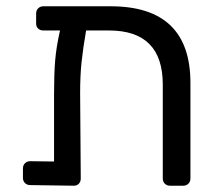

<svg xmlns="http://www.w3.org/2000/svg" viewBox="-20 -591 698 611"><path d="M586 -327V-23Q586 -13 579.5 -6.5Q573 0 563 0H521Q511 0 504.5 -6.5Q498 -13 498 -23V-322Q498 -494 327 -494H254Q244 -436 239.5 -393Q235 -350 235 -295L237 -23Q237 -13 231 -6.5Q225 0 215 0L76 -2Q66 -2 59.5 -8.5Q53 -15 53 -25V-55Q53 -65 59.5 -71.5Q66 -78 76 -78L152 -77V-291Q152 -355 155.5 -398Q159 -441 171 -494H118Q108 -494 101.5 -500Q95 -506 95 -516V-548Q95 -558 101.5 -564.5Q108 -571 118 -571H332Q586 -571 586 -327Z"/></svg>

Font: Contemporary
Style: Regular
Weight: 400
Designer: Victor Tran
Foundry: Victor Tran
Version: Version 1.100